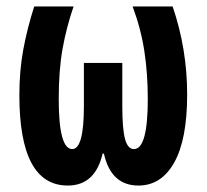

<svg xmlns="http://www.w3.org/2000/svg" viewBox="-20 -565 640 595"><path d="M298 -89H302Q324 10 409 10Q480 10 520 -61.5Q560 -133 560 -272Q560 -413 515 -545H391Q417 -475 427.5 -405.5Q438 -336 438 -258Q438 -103 395 -103Q376 -103 367.5 -134Q359 -165 359 -237V-370H240V-237Q240 -103 204 -103Q162 -103 162 -258Q162 -348 174 -414.5Q186 -481 208 -545H86Q64 -476 52 -410.5Q40 -345 40 -270Q40 10 190 10Q275 10 298 -89Z"/></svg>

Font: Noto Sans Mono UI
Style: Bold
Weight: 700
Designer: Monotype Design team
Foundry: Monotype Imaging Inc.
Version: 1.000